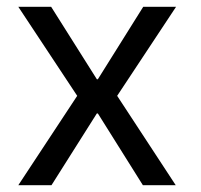

<svg xmlns="http://www.w3.org/2000/svg" viewBox="-20 -547 595 567"><path d="M208 -264 34 -527H131L266 -313H269L403 -527H500L326 -264L499 0H402L269 -212H266L132 0H34Z"/></svg>

Font: Be Vietnam
Style: Regular
Weight: 400
Designer: Gabriel Lam
Foundry: TypeRant
Version: Version 4.000